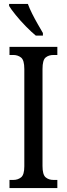

<svg xmlns="http://www.w3.org/2000/svg" viewBox="-20 -951 337 971"><path d="M28 0V-41H47Q70 -41 86.5 -54Q103 -67 103 -110V-602Q103 -647 86.5 -660Q70 -673 47 -673H28V-714H270V-673H251Q226 -673 210.5 -660Q195 -647 195 -602V-111Q195 -68 210.5 -54.5Q226 -41 251 -41H270V0ZM161 -771Q139 -789 111 -817.5Q83 -846 59.5 -875Q36 -904 26 -921V-931H121Q129 -909 142.5 -882Q156 -855 171 -829Q186 -803 197 -784V-771Z"/></svg>

Font: Noto Serif Lao ExtraCondensed
Style: Regular
Weight: 400
Width: 2
Designer: Monotype Design Team
Foundry: Monotype Imaging Inc.
Version: Version 2.003; ttfautohint (v1.8.4.7-5d5b)